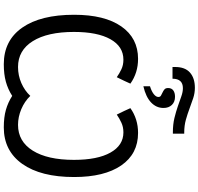

<svg xmlns="http://www.w3.org/2000/svg" viewBox="-38 -1036 1083 1048"><g transform="rotate(90 504.0 -511.5)"><path d="M709 -975.1V-913.1H701.2Q658.7 -913.1 623.5 -921.6Q588.4 -930.2 559.1 -940.4Q529.8 -950.7 505.6 -959.2Q481.4 -967.8 460.9 -967.8Q409.2 -967.8 409.2 -911.1H345.2V-925.8Q345.2 -979.5 375.5 -1006.3Q405.8 -1033.2 459 -1033.2Q487.3 -1033.2 514.9 -1024.2Q542.5 -1015.1 571.5 -1004.2Q600.6 -993.2 632.8 -984.1Q665 -975.1 703.1 -975.1ZM345.2 -67.9Q391.1 -67.9 432.6 -85.9Q474.1 -104 502.9 -134.8Q533.2 -103.5 575.4 -85.7Q617.7 -67.9 661.1 -67.9Q751.5 -67.9 801.8 -148.4Q852.1 -229 852.1 -373Q852.1 -502 812.3 -572.5Q772.5 -643.1 702.1 -643.1Q672.9 -643.1 649.2 -632.1Q625.5 -621.1 605 -606.9Q583 -650.9 569.8 -681.2Q628.9 -723.1 705.1 -723.1Q819.3 -723.1 882.6 -631.1Q945.8 -539.1 945.8 -374Q945.8 -192.4 874.3 -91.3Q802.7 9.8 674.8 9.8Q619.6 9.8 579.1 -1.7Q538.6 -13.2 502.9 -36.1Q466.3 -12.7 425.5 -1.5Q384.8 9.8 330.1 9.8Q200.7 9.8 130.4 -90.8Q60.1 -191.4 60.1 -374Q60.1 -540.5 123.8 -631.8Q187.5 -723.1 300.8 -723.1Q377 -723.1 436 -681.2Q422.9 -650.9 400.9 -606.9Q380.9 -621.1 357.7 -632.1Q334.5 -643.1 305.2 -643.1Q233.4 -643.1 193.6 -572.3Q153.8 -501.5 153.8 -373Q153.8 -229 204.1 -148.4Q254.4 -67.9 345.2 -67.9ZM568.8 -861.8Q568.8 -822.8 538.8 -794.2Q508.8 -765.6 450.2 -752V-788.1Q478.5 -796.9 493.7 -809.1Q508.8 -821.3 508.8 -834Q508.8 -843.8 501.2 -848.1Q493.7 -852.5 484.4 -856.7Q475.1 -860.8 467.5 -867.2Q460 -873.5 460 -887.2Q460 -905.8 472.9 -915.3Q485.8 -924.8 507.8 -924.8Q535.6 -924.8 552.2 -907.7Q568.8 -890.6 568.8 -861.8Z"/></g></svg>

Font: NotoPenekeko
Style: Regular
Weight: 400
Designer: Monotype Design team
Foundry: Monotype Imaging Inc.
Version: Version 1.04